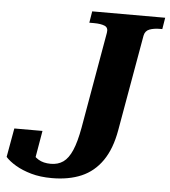

<svg xmlns="http://www.w3.org/2000/svg" viewBox="-70 -757 723 815"><g transform="rotate(5 291.5 -350.0)"><path d="M360 -625Q364 -647 347.5 -654Q331 -661 302 -661H282L290 -710H601L593 -661H583Q557 -661 538.5 -654Q520 -647 516 -626L444 -217Q430 -137 395 -86.5Q360 -36 306.5 -13Q253 10 181 10Q131 10 92.5 -1Q54 -12 26 -28.5Q-2 -45 -18 -63L4 -186H124L101 -52Q91 -57 85 -63.5Q79 -70 77.5 -77Q76 -84 78.5 -89.5Q81 -95 85 -97Q97 -76 118 -63Q139 -50 171 -50Q202 -50 224 -65.5Q246 -81 261.5 -117Q277 -153 288 -214Z"/></g></svg>

Font: Roboto Serif 72pt SemiCondensed SemiBold
Style: Italic
Weight: 600
Width: 4
Italic angle: -10°
Designer: Greg Gazdowicz
Foundry: Commercial Type
Version: Version 1.008